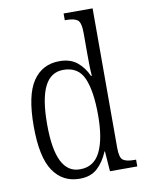

<svg xmlns="http://www.w3.org/2000/svg" viewBox="-86 -821 678 893"><g transform="rotate(-10 253.0 -375.0)"><path d="M218 10Q138 10 93.5 -55.5Q49 -121 49 -267Q49 -414 93.5 -479.5Q138 -545 219 -545Q270 -545 302 -519Q334 -493 352 -452H356Q354 -476 353.5 -502.5Q353 -529 353 -555V-654Q353 -704 337 -716Q321 -728 286 -728H277V-760H414V-101Q414 -55 429.5 -43.5Q445 -32 481 -32H491V0H362L355 -95H353Q333 -47 301.5 -18.5Q270 10 218 10ZM228 -33Q293 -33 323 -94Q353 -155 353 -266Q353 -381 326.5 -441.5Q300 -502 230 -502Q170 -502 141 -443.5Q112 -385 112 -265Q112 -147 141 -89.5Q170 -32 228 -33Z"/></g></svg>

Font: Noto Serif Tamil Condensed Light
Style: Italic
Weight: 300
Width: 3
Italic angle: -12°
Designer: Indian Type Foundry, Tom Grace, and the Monotype Design Team
Foundry: Monotype Imaging Inc.
Version: Version 2.003; ttfautohint (v1.8.4.7-5d5b)